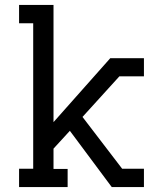

<svg xmlns="http://www.w3.org/2000/svg" viewBox="-20 -755 640 775"><path d="M57 0V-74H114V-661H57V-735H196V-262L425 -520H561V-447H462L313 -283L473 -74H561V0H431L262 -227L196 -155V-73H253V0Z"/></svg>

Font: Iosevka Etoile
Style: Regular
Weight: 400
Designer: Belleve Invis
Foundry: Belleve Invis
Version: Version 33.2.4